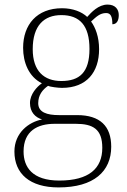

<svg xmlns="http://www.w3.org/2000/svg" viewBox="-20 -579 556 839"><path d="M236 240C390 240 466 170 466 62C466 -28 417 -76 317 -76H238C185 -76 147 -88 147 -128C147 -164 166 -187 190 -204C200 -199 235 -195 251 -195C359 -195 413 -264 413 -364C413 -418 397 -459 378 -485C401 -506 417 -522 444 -522C464 -522 471 -506 471 -473C490 -473 499 -489 499 -513C499 -538 484 -559 450 -559C410 -559 379 -525 361 -505C338 -527 299 -543 251 -543C141 -543 81 -471 81 -370C81 -307 105 -244 163 -215C141 -200 111 -167 111 -129C111 -89 134 -66 164 -57C105 -46 43 2 43 83C43 180 110 240 236 240ZM248 -225C173 -225 123 -268 123 -364C123 -468 173 -513 248 -513C328 -513 371 -468 371 -365C371 -262 327 -225 248 -225ZM239 210C121 210 83 151 83 83C83 -7 144 -38 219 -38H311C386 -38 427 -15 427 67C427 157 369 210 239 210Z"/></svg>

Font: Noto Serif Sinhala ExtraLight
Style: Regular
Weight: 200
Designer: Jelle Bosma - Monotype Design Team
Foundry: Monotype Imaging Inc.
Version: Version 2.007